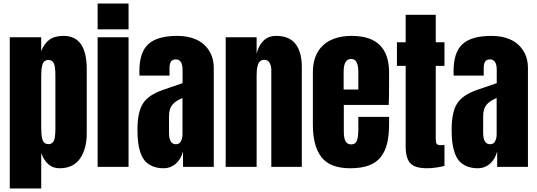

<svg xmlns="http://www.w3.org/2000/svg" viewBox="-20 -943 3036 1085"><path d="M212.9 122.1H35.2V-732.4H212.9V-654.3Q230 -697.3 259.3 -718.8Q288.6 -740.2 339.4 -740.2Q470.2 -740.2 470.2 -551.3V-190.9Q470.2 -101.1 432.1 -46.6Q394 7.8 315.9 7.8Q244.6 7.8 212.9 -78.1ZM254.4 -128.4Q265.1 -128.4 272.5 -133.5Q279.8 -138.7 283.7 -146Q287.6 -153.3 289.8 -166.7Q292 -180.2 292.5 -192.1Q293 -204.1 293 -223.1V-509.3Q293 -528.3 292.5 -540.3Q292 -552.2 289.8 -565.7Q287.6 -579.1 283.7 -586.4Q279.8 -593.8 272.5 -598.9Q265.1 -604 254.4 -604Q240.7 -604 231.9 -597.2Q223.1 -590.3 219.2 -575.9Q215.3 -561.5 214.1 -546.9Q212.9 -532.2 212.9 -509.3V-223.1Q212.9 -200.2 214.1 -185.5Q215.3 -170.9 219.2 -156.5Q223.1 -142.1 231.9 -135.3Q240.7 -128.4 254.4 -128.4Z M706.5 0H531.7V-732.4H706.5ZM706.5 -777.3H531.7V-922.9H706.5Z M905.3 7.8Q869.6 7.8 843 -3.2Q816.4 -14.2 800 -32.7Q783.7 -51.3 773.9 -79.6Q764.2 -107.9 760.5 -138.9Q756.8 -169.9 756.8 -210Q756.8 -310.1 788.1 -358.6Q819.3 -407.2 903.3 -436L1011.7 -473.1V-548.3Q1011.7 -607.4 973.1 -607.4Q938 -607.4 938 -559.6V-515.6H768.1Q767.6 -521 767.6 -539.6Q767.6 -647.5 818.4 -693.8Q869.1 -740.2 982.4 -740.2Q1042 -740.2 1087.9 -720Q1133.8 -699.7 1160.9 -658Q1188 -616.2 1188 -558.1V0H1014.2V-86.9Q1001.5 -41.5 972.4 -16.8Q943.4 7.8 905.3 7.8ZM974.1 -127.9Q993.7 -127.9 1002.4 -144.5Q1011.2 -161.1 1011.2 -185.1V-389.2Q972.2 -373.5 953.6 -350.6Q935.1 -327.6 935.1 -287.1V-192.9Q935.1 -127.9 974.1 -127.9Z M1430.2 0H1255.4V-732.4H1430.2V-639.2Q1440.4 -684.1 1468.3 -712.2Q1496.1 -740.2 1540.5 -740.2Q1614.7 -740.2 1650.1 -694.6Q1685.5 -648.9 1685.5 -564.9V0H1513.2V-546.9Q1513.2 -571.3 1503.4 -588.1Q1493.7 -605 1474.1 -605Q1459.5 -605 1450.2 -597.2Q1440.9 -589.4 1436.8 -574.7Q1432.6 -560.1 1431.4 -546.9Q1430.2 -533.7 1430.2 -515.1Z M1959 7.8Q1845.7 7.8 1796.9 -54.4Q1748 -116.7 1748 -238.8V-533.2Q1748 -633.8 1805.9 -687Q1863.8 -740.2 1967.8 -740.2Q2178.7 -740.2 2178.7 -533.2V-480Q2178.7 -383.3 2176.8 -350.1H1922.9V-208.5Q1922.9 -194.3 1923.3 -184.6Q1923.8 -174.8 1926.3 -163.1Q1928.7 -151.4 1932.9 -144Q1937 -136.7 1944.8 -131.8Q1952.6 -127 1963.9 -127Q1988.8 -127 1996.8 -147.9Q2004.9 -168.9 2004.9 -212.4V-282.7H2178.7V-241.2Q2178.7 -177.7 2167.7 -132.6Q2156.7 -87.4 2131.3 -55.2Q2106 -22.9 2063.2 -7.6Q2020.5 7.8 1959 7.8ZM1921.9 -535.6V-437H2004.9V-535.6Q2004.9 -609.9 1965.8 -609.9Q1943.8 -609.9 1932.9 -592.5Q1921.9 -575.2 1921.9 -535.6Z M2392.6 7.8Q2324.2 7.8 2298.3 -21Q2272.5 -49.8 2272.5 -114.3V-570.8H2223.1V-704.1H2272.5V-859.4H2442.4V-704.1H2491.7V-570.8H2442.4V-155.3Q2442.4 -136.7 2448.2 -129.6Q2454.1 -122.6 2470.7 -122.6Q2482.4 -122.6 2491.7 -124.5V-5.4Q2481 -2 2450.4 2.9Q2419.9 7.8 2392.6 7.8Z M2680.7 7.8Q2645 7.8 2618.4 -3.2Q2591.8 -14.2 2575.4 -32.7Q2559.1 -51.3 2549.3 -79.6Q2539.6 -107.9 2535.9 -138.9Q2532.2 -169.9 2532.2 -210Q2532.2 -310.1 2563.5 -358.6Q2594.7 -407.2 2678.7 -436L2787.1 -473.1V-548.3Q2787.1 -607.4 2748.5 -607.4Q2713.4 -607.4 2713.4 -559.6V-515.6H2543.5Q2543 -521 2543 -539.6Q2543 -647.5 2593.8 -693.8Q2644.5 -740.2 2757.8 -740.2Q2817.4 -740.2 2863.3 -720Q2909.2 -699.7 2936.3 -658Q2963.4 -616.2 2963.4 -558.1V0H2789.6V-86.9Q2776.9 -41.5 2747.8 -16.8Q2718.8 7.8 2680.7 7.8ZM2749.5 -127.9Q2769 -127.9 2777.8 -144.5Q2786.6 -161.1 2786.6 -185.1V-389.2Q2747.6 -373.5 2729 -350.6Q2710.4 -327.6 2710.4 -287.1V-192.9Q2710.4 -127.9 2749.5 -127.9Z"/></svg>

Font: Anton
Style: Regular
Weight: 400
Designer: Vernon Adams, Tural Alisoy
Foundry: Vernon Adams
Version: Version 2.300